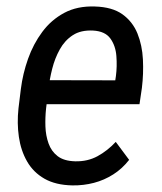

<svg xmlns="http://www.w3.org/2000/svg" viewBox="-20 -558 495 588"><path d="M201.7 9.8Q150.4 8.8 116.2 -10.7Q82 -30.3 63 -63.5Q43.9 -96.7 37.8 -138.7Q31.7 -180.7 36.6 -226.1L43.9 -285.6Q49.8 -332.5 65.9 -377.9Q82 -423.3 109.4 -460.2Q136.7 -497.1 176.8 -518.6Q216.8 -540 270.5 -538.1Q323.7 -536.6 355 -514.2Q386.2 -491.7 400.9 -455.6Q415.5 -419.4 417.7 -376Q419.9 -332.5 414.6 -289.1L407.2 -238.8H86.4L99.6 -312.5L333 -312L335 -325.2Q338.9 -355 336.4 -386.5Q334 -418 317.9 -440.2Q301.8 -462.4 265.1 -464.4Q227.5 -466.3 202.9 -450.2Q178.2 -434.1 163.1 -406.7Q147.9 -379.4 139.9 -347.4Q131.8 -315.4 128.4 -285.6L121.1 -225.6Q118.2 -198.7 119.1 -170.7Q120.1 -142.6 128.7 -118.7Q137.2 -94.7 156.5 -79.8Q175.8 -64.9 210 -64Q248 -63 278.6 -79.6Q309.1 -96.2 334.5 -123.5L375.5 -68.4Q354.5 -41.5 326.9 -23.9Q299.3 -6.3 267.6 2Q235.8 10.3 201.7 9.8Z"/></svg>

Font: Roboto Condensed
Style: Italic
Weight: 400
Italic angle: -12°
Designer: Christian Robertson
Foundry: Google
Version: Version 3.0